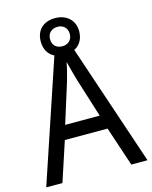

<svg xmlns="http://www.w3.org/2000/svg" viewBox="-128 -958 826 1042"><g transform="rotate(-15 285.0 -437.5)"><path d="M478 0H569L340 -681C372 -697 392 -729 392 -773C392 -836 346 -875 283 -875C218 -875 176 -836 176 -772C176 -728 195 -696 228 -680L0 0H91L164 -222H404ZM284 -717C248 -717 228 -738 228 -772C228 -805 252 -826 284 -826C316 -826 339 -805 339 -772C339 -738 316 -717 284 -717ZM311 -524 381 -301H187L257 -524C265 -551 276 -592 283 -629C289 -602 305 -547 311 -524Z"/></g></svg>

Font: Noto Sans Myanmar UI SemiCondensed
Style: Regular
Weight: 400
Width: 4
Designer: Monotype Design Team
Foundry: Monotype Imaging Inc.
Version: Version 2.103